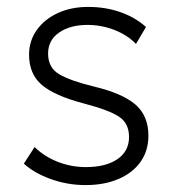

<svg xmlns="http://www.w3.org/2000/svg" viewBox="-20 -520 506 555"><path d="M227 15Q175.5 15 127.2 -2.2Q79 -19.5 49 -47L80 -95Q108 -67.5 147 -52.2Q186 -37 228 -37Q286 -37 319.5 -60Q353 -83 353 -124Q353 -163 324.8 -182.2Q296.5 -201.5 222 -221Q138 -243 101 -274.5Q64 -306 64 -362Q64 -401.5 86 -432.8Q108 -464 146.5 -482Q185 -500 235 -500Q284.5 -500 327.2 -485.2Q370 -470.5 402 -442L373 -393Q357 -410 334.8 -422.2Q312.5 -434.5 286.5 -441.2Q260.5 -448 233 -448Q183 -448 151 -426Q119 -404 119 -365Q119 -324.5 151 -305.5Q183 -286.5 251 -270Q334.5 -250 371.8 -217.5Q409 -185 409 -128Q409 -84.5 386.5 -52.5Q364 -20.5 323 -2.8Q282 15 227 15Z"/></svg>

Font: Geologica Thin Roman Thin
Style: Regular
Weight: 250
Version: Version 1.010;gftools[0.9.28]